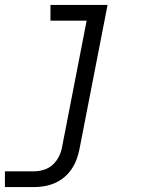

<svg xmlns="http://www.w3.org/2000/svg" viewBox="-23 -550 593 780"><path d="M115 210H-3V146H115Q135 146 156 139.5Q177 133 193 117.5Q209 102 218 82.5Q227 63 230 43L329 -466H182V-530H414L300 55Q296 76 288.5 96.5Q281 117 268.5 136Q256 155 238 170Q220 185 199 194Q178 203 157 206.5Q136 210 115 210Z"/></svg>

Font: Lode
Style: Italic
Weight: 400
Italic angle: -11°
Monospace: yes
Designer: Belleve Invis
Foundry: Belleve Invis
Version: Version 29.2.0; ttfautohint (v1.8.3)